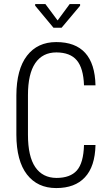

<svg xmlns="http://www.w3.org/2000/svg" viewBox="-20 -932 541 962"><path d="M62 -256.8V-453.6Q62.5 -584.5 115.2 -652.8Q168 -721.2 261.7 -721.2Q453.6 -721.2 458.5 -504.4H400.9Q397.9 -590.8 364.7 -629.9Q332 -668.9 262.7 -669.4Q193.4 -669.4 156.7 -615.7Q120.1 -562 120.1 -455.1V-256.8Q120.1 -148.4 156.7 -94.7Q193.4 -41 262.7 -40.5Q332 -40.5 365.2 -78.1Q398.4 -115.7 400.9 -205.6H458.5Q456.1 -97.2 405.3 -43.5Q355.5 10.3 261.7 10.3Q168 10.3 115.2 -57.6Q62.5 -125.5 62 -256.8ZM381.3 -911.6V-903.3L288.6 -793H248L156.2 -903.3V-911.6H207.5L268.6 -829.6L329.1 -911.6Z"/></svg>

Font: RobotoCondensed-Light
Style: Light
Weight: 300
Designer: Google
Version: Version 1.200311; 2013